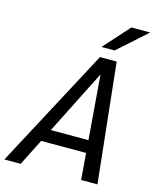

<svg xmlns="http://www.w3.org/2000/svg" viewBox="-166 -951 839 1036"><g transform="rotate(15 253.0 -432.5)"><path d="M370.7 -634.5 50.7 0H-40.5L314.8 -667H408.2L479.5 0H388.3L337.3 -634.5ZM109.5 -218H421.5L406.5 -148H94.5ZM542.5 -865.3 381.8 -722H308.5L437.5 -865.3Z"/></g></svg>

Font: Epunda Sans Light
Style: Italic
Weight: 300
Italic angle: -12.0243°
Designer: Simon Atzbach
Foundry: typofactur
Version: Version 2.204